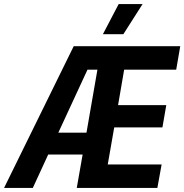

<svg xmlns="http://www.w3.org/2000/svg" viewBox="-67 -928 910 948"><path d="M-47 0H95L171 -165H341L312 0H710L731 -116H465L497 -299H735L754 -409H516L546 -584H803L823 -700H297ZM637 -908H519L441 -759H542ZM221 -273 365 -584H414L360 -273Z"/></svg>

Font: Fixel Text 20240404 SemiBold
Style: Italic
Weight: 600
Width: 4
Italic angle: -10°
Designer: AlfaBravo + MacPaw
Foundry: Kyrylo Tkachov, Marchela Mozhyna, Serhii Makarenko, Maria Weinstein, Zakhar Kryvoshyya
Version: Version 1.211;Glyphs 3.2 (3225)